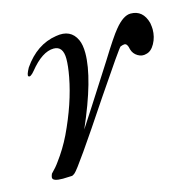

<svg xmlns="http://www.w3.org/2000/svg" viewBox="-70 -481 561 553"><g transform="rotate(-15 210.0 -204.5)"><path d="M412 -368Q414 -356 414 -349Q414 -326 403.5 -307Q393 -288 378 -285Q365 -281 352.5 -288.5Q340 -296 336 -310Q333 -328 324 -328Q320 -328 312 -325Q307 -322 224 -199Q103 -17 89 -6Q87 -4 81 -1Q70 -1 53 0Q23 0 23 -11Q23 -15 26 -22Q41 -37 50 -50Q74 -82 92 -119Q132 -203 146 -278Q152 -310 152 -331Q152 -369 124 -369Q90 -369 52 -322Q38 -305 33 -311Q30 -315 41 -335Q81 -393 140 -402Q185 -410 202 -373Q209 -358 209 -333Q209 -258 149 -121Q169 -151 261 -295Q300 -358 316 -377Q342 -409 364 -409Q401 -409 412 -368Z"/></g></svg>

Font: GFS Solomos
Style: Regular
Weight: 400
Designer: George D. Matthiopoulos
Foundry: George D. Matthiopoulos
Version: Version 1.000